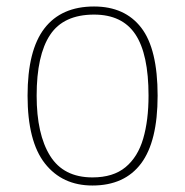

<svg xmlns="http://www.w3.org/2000/svg" viewBox="-20 -562 571 592"><path d="M265 10Q172 10 118.5 -58Q65 -126 65 -267Q65 -407 117 -474.5Q169 -542 270 -542Q365 -542 415.5 -476.5Q466 -411 466 -267Q466 -126 415 -58Q364 10 265 10ZM265 -15Q329 -15 367 -46.5Q405 -78 421.5 -134.5Q438 -191 438 -267Q438 -395 397.5 -456Q357 -517 270 -517Q176 -517 134.5 -454.5Q93 -392 93 -267Q93 -148 134.5 -81.5Q176 -15 265 -15Z"/></svg>

Font: Noto Serif Tibetan Thin
Style: Regular
Weight: 250
Version: Version 2.103